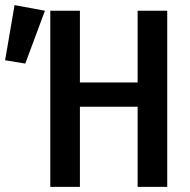

<svg xmlns="http://www.w3.org/2000/svg" viewBox="-126 -732 746 752"><path d="M413 -314H187V0H71V-690H187V-409H413V-690H529V0H413ZM50 -690 -27 -483 -106 -496 -69 -712Z"/></svg>

Font: Fira Mono Medium
Style: Regular
Weight: 500
Designer: Carrois Corporate & Edenspiekermann AG
Foundry: Carrois Corporate GbR & Edenspiekermann AG
Version: Version 3.206